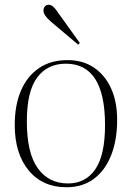

<svg xmlns="http://www.w3.org/2000/svg" viewBox="-20 -774 555 808"><path d="M260 14Q159 14 100.5 -57Q42 -128 42 -248Q42 -331 68 -392Q94 -453 143.5 -487Q193 -521 264 -521Q329 -521 375.5 -489.5Q422 -458 447.5 -402Q473 -346 473 -270Q473 -184 447.5 -120Q422 -56 374.5 -21Q327 14 260 14ZM266 -2Q340 -2 381 -61.5Q422 -121 422 -248Q422 -506 257 -506Q180 -506 136.5 -448Q93 -390 93 -263Q93 -130 139 -66Q185 -2 266 -2ZM309 -586 193 -684Q163 -710 163 -729Q163 -740 169 -747Q175 -754 185 -754Q201 -754 217 -731L316 -593Z"/></svg>

Font: Display Extralight
Style: Regular
Weight: 200
Designer: Latin by Veronika Burian and Jose Scaglione. Greek by Irene Vlachou. Cyrillic by Vera Evstafieva.
Foundry: TypeTogether
Version: Version 3.002